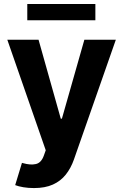

<svg xmlns="http://www.w3.org/2000/svg" viewBox="-20 -748 626 976"><path d="M152.7 208Q123.9 208 98.8 203.8Q73.7 199.6 57.2 193L91.6 79.9L96.7 81.2Q134.6 92.2 162.2 85.9Q189.8 79.7 202.9 42.8L212.5 15.8L17.2 -545.9H176L288.9 -144.9H294.7L408.8 -545.9H568.8L355.7 63.1Q340.3 107 314.3 139.7Q288.3 172.4 248.8 190.2Q209.3 208 152.7 208ZM464.8 -727.5V-645.1H118.7V-727.5Z"/></svg>

Font: GitLab Sans
Style: Regular
Weight: 400
Designer: Rasmus Andersson
Foundry: Modifications by GitLab B.V., manufactured by rsms
Version: Version 4.000;git-c8fb6b7